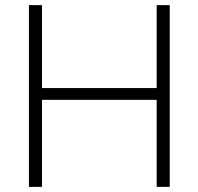

<svg xmlns="http://www.w3.org/2000/svg" viewBox="-20 -730 775 750"><path d="M643 -710V0H592V-340H144V0H93V-710H144V-386H592V-710Z"/></svg>

Font: Raleway-v4020 Light
Style: Regular
Weight: 300
Designer: Matt McInerney, Pablo Impallari, Rodrigo Fuenzalida
Foundry: Matt McInerney, Pablo Impallari, Rodrigo Fuenzalida
Version: Version 4.020;PS 004.020;hotconv 1.0.88;makeotf.lib2.5.64775